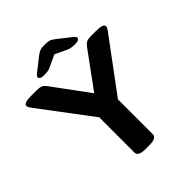

<svg xmlns="http://www.w3.org/2000/svg" viewBox="-235 -999 1140 1140"><g transform="rotate(-45 335.0 -429.0)"><path d="M319 2Q259 2 259 -30V-326L10 -657Q1 -670 1 -680Q1 -702 64 -702H108Q137 -702 149.5 -695.5Q162 -689 172 -675L339 -448L505 -675Q516 -689 528 -695.5Q540 -702 569 -702H607Q670 -702 670 -680Q670 -670 661 -657L413 -323V-30Q413 2 353 2ZM208 -734Q183 -734 175.5 -740Q168 -746 168 -751Q168 -754 170 -759Q172 -764 185 -774L265 -837Q281 -849 293.5 -854.5Q306 -860 335 -860Q366 -860 378.5 -854Q391 -848 406 -836L485 -774Q498 -764 500 -759Q502 -754 502 -751Q502 -746 495 -740Q488 -734 462 -734Q449 -734 436 -736Q423 -738 413 -742L335 -779L254 -741Q244 -737 233 -735.5Q222 -734 208 -734Z"/></g></svg>

Font: Asap Expanded
Style: Bold
Weight: 700
Width: 7
Designer: Pablo Cosgaya
Foundry: Omnibus-Type
Version: Version 3.001; ttfautohint (v1.8.4.7-5d5b)